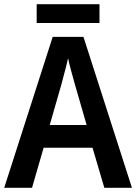

<svg xmlns="http://www.w3.org/2000/svg" viewBox="-20 -891 647 911"><path d="M475 0 419 -190H187L132 0H0L230 -716H376L606 0ZM335 -492Q328 -518 318 -553.5Q308 -589 303 -615Q299 -596 293 -572.5Q287 -549 281 -527.5Q275 -506 272 -493L216 -298H391ZM452 -871V-782H154V-871Z"/></svg>

Font: Noto Sans Malayalam SemiCondensed SemiBold
Style: Regular
Weight: 600
Width: 4
Designer: Jelle Bosma - Monotype Design Team
Foundry: Monotype Imaging Inc.
Version: Version 2.104; ttfautohint (v1.8.4.7-5d5b)